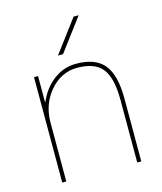

<svg xmlns="http://www.w3.org/2000/svg" viewBox="-112 -833 771 915"><g transform="rotate(-15 273.5 -375.0)"><path d="M243 -590H218L338 -750H363ZM101 -392H103Q129 -454 179 -492Q229 -530 291 -530Q386 -530 428.5 -478Q471 -426 471 -310V0H451V-310Q451 -418 414 -464Q377 -510 291 -510Q212 -510 156.5 -445.5Q101 -381 101 -290V0H81V-520H101Z"/></g></svg>

Font: M PLUS 1p Thin
Style: Regular
Weight: 250
Version: Version 1.062